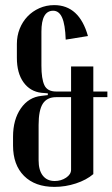

<svg xmlns="http://www.w3.org/2000/svg" viewBox="-20 -725 440 751"><path d="M31 -156V-190Q31 -257 61.5 -301Q92 -345 142 -350L167 -353V-360L142 -362Q98 -367 72 -403Q46 -439 46 -499V-553Q46 -585 57 -612.5Q68 -640 87.5 -660.5Q107 -681 134 -693Q161 -705 192 -705Q290 -705 324 -584L237 -570Q235 -629 223 -656Q211 -683 188 -683Q142 -683 142 -601V-468Q142 -417 153.5 -392Q165 -367 200 -367H258V-465H345V-367H400V-345H345V-44Q318 -21 277 -7.5Q236 6 193 6Q117 6 74 -37Q31 -80 31 -156ZM131 -98Q131 -59 147.5 -38Q164 -17 194 -17Q219 -17 238.5 -30Q258 -43 258 -61V-345H200Q164 -345 147.5 -319.5Q131 -294 131 -236Z"/></svg>

Font: Moniqa Narrow Heading
Style: Bold
Weight: 700
Width: 4
Designer: Rajesh Rajput
Foundry: Rajesh Rajput
Version: Version 1.000